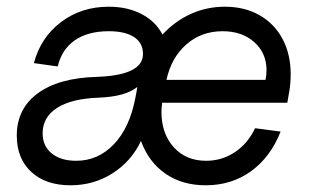

<svg xmlns="http://www.w3.org/2000/svg" viewBox="-20 -536 925 572"><path d="M400 -116Q371 -55 315 -19.5Q259 16 190 16Q116 16 73 -24Q30 -64 30 -132Q30 -212 92.5 -258Q155 -304 269 -307Q406 -312 406 -375Q406 -408 379.5 -425.5Q353 -443 304 -443Q242 -443 203 -416Q164 -389 152 -338L81 -348Q101 -424 161.5 -470Q222 -516 304 -516Q360 -516 402 -494Q444 -472 464 -433Q501 -473 548.5 -494.5Q596 -516 650 -516Q709 -516 753.5 -490.5Q798 -465 822 -419.5Q846 -374 846 -315Q846 -288 842 -265L836 -230H463Q461 -212 461 -203Q461 -138 497.5 -97.5Q534 -57 594 -57Q641 -57 679.5 -82.5Q718 -108 740 -154L816 -144Q786 -68 728 -26Q670 16 593 16Q523 16 473 -18.5Q423 -53 400 -116ZM207 -57Q272 -57 319 -106Q366 -155 383 -243L387 -264L389 -277Q354 -248 273 -245Q193 -242 150 -214.5Q107 -187 107 -139Q107 -101 134 -79Q161 -57 207 -57ZM774 -327Q774 -378 737.5 -410.5Q701 -443 643 -443Q580 -443 535 -403.5Q490 -364 476 -298H771Q774 -313 774 -327Z"/></svg>

Font: MedMera Sans
Style: Italic
Weight: 400
Italic angle: -11°
Designer: Kasper Nordkvist
Foundry: UNCUT.wtf
Version: Version 1.300